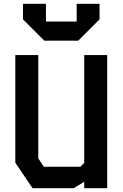

<svg xmlns="http://www.w3.org/2000/svg" viewBox="-20 -983 640 1003"><path d="M420 -695.5V-132L400 -112H209L180 -155.5V-695.5H60V-133L150 0H365.5L420 -33.5V0H540V-695.5ZM100 -882V-963H220V-870.5H380.5V-963H500V-882L388.5 -770.5H211.5Z"/></svg>

Font: Kode
Style: Regular
Weight: 400
Monospace: yes
Designer: Isa Ozler
Foundry: Kadena LLC
Version: Version 1.000;gftools[0.9.28]